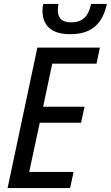

<svg xmlns="http://www.w3.org/2000/svg" viewBox="-20 -956 563 976"><path d="M18.6 0 169.9 -713.9H487.8L470.7 -632.3H245.6L199.2 -413.6H409.7L392.1 -332H182.1L128.4 -82H354L336.4 0ZM337.4 -782.2Q287.1 -782.2 255.9 -797.1Q224.6 -812 210.2 -838.9Q195.8 -865.7 195.8 -900.9Q195.8 -909.2 197 -918.9Q198.2 -928.7 199.7 -936H276.9Q275.9 -927.7 274.9 -919.7Q273.9 -911.6 273.9 -903.8Q273.9 -874 290.5 -858.2Q307.1 -842.3 342.8 -842.3Q383.3 -842.3 408 -864.3Q432.6 -886.2 442.9 -936H523.4Q512.7 -885.7 489.7 -851.6Q466.8 -817.4 429.4 -799.8Q392.1 -782.2 337.4 -782.2Z"/></svg>

Font: Open Sans SemiCondensed Medium
Style: Italic
Weight: 500
Width: 4
Italic angle: -12°
Designer: Monotype Design Team
Foundry: Monotype Imaging Inc.
Version: Version 3.000